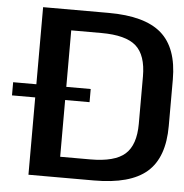

<svg xmlns="http://www.w3.org/2000/svg" viewBox="-70 -749 767 799"><g transform="rotate(5 313.5 -350.0)"><path d="M78 -700H352Q503 -700 572.5 -639.5Q642 -579 642 -447V-253Q642 -121 572.5 -60.5Q503 0 352 0H78ZM176 -86H329Q431 -86 474 -124.5Q517 -163 517 -251V-449Q517 -538 474 -576Q431 -614 329 -614H176L203 -679V-20ZM305 -378V-323H-19V-378Z"/></g></svg>

Font: Pathway Extreme 28pt SemiBold
Style: Regular
Weight: 600
Designer: Eduardo Rodriguez Tunni
Foundry: Eduardo Rodriguez Tunni
Version: Version 1.001;gftools[0.9.26]